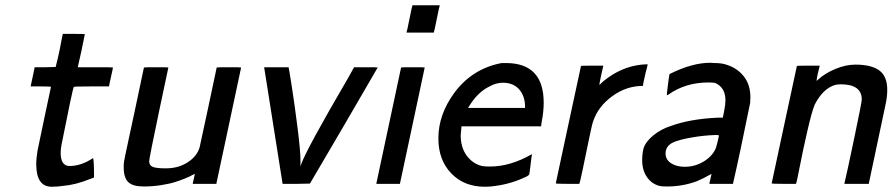

<svg xmlns="http://www.w3.org/2000/svg" viewBox="-20 -700 3402 731"><path d="M177 11Q118 11 118 -75Q118 -98 123 -127Q125 -137 149 -251.5Q173 -366 174 -369Q174 -371 135 -371H97V-373L105 -410L112 -444H152L192 -445L200 -478Q208 -512 213 -541L219 -571H261Q303 -571 303 -570Q303 -569 290 -506L276 -444H343Q410 -444 410 -443Q410 -440 402.5 -407Q395 -374 395 -371H328Q261 -371 261 -369Q256 -360 214 -148Q211 -132 211 -118Q211 -68 245 -68Q289 -68 334 -98Q338 -94 338 -28V-24L324 -19Q268 4 218 8Q198 11 177 11Z M527 10Q486 10 468.5 -6.5Q451 -23 451 -63Q451 -77 452 -83Q452 -86 457 -109.5Q462 -133 472.5 -182Q483 -231 491 -268L528 -443Q528 -444 575 -444Q621 -444 621 -443L585 -273Q548 -97 548 -86Q548 -70 562 -64.5Q576 -59 611 -59Q659 -59 694.5 -82Q730 -105 740 -139Q741 -143 773 -292Q805 -441 805 -443Q805 -444 852 -444Q898 -444 898 -443Q898 -442 851.5 -224.5Q805 -7 804 -2V0H714V-2L722 -38L713 -34Q705 -29 687 -21.5Q669 -14 647 -7Q625 0 592.5 5Q560 10 527 10Z M1055 -6 986 -442V-444H1079V-442Q1080 -441 1091 -370.5Q1102 -300 1113 -212.5Q1124 -125 1124 -90V-65L1126 -73Q1145 -129 1307 -406L1328 -444H1373Q1418 -444 1418 -443Q1417 -442 1289 -221L1160 -1L1108 0H1056Z M1528 -578Q1529 -578 1539 -628Q1549 -678 1550 -678V-680H1654V-678Q1653 -678 1643 -628Q1633 -578 1632 -578V-576H1528ZM1503 -2V0H1413V-2Q1414 -7 1460.5 -224.5Q1507 -442 1507 -443Q1507 -444 1552 -444Q1597 -444 1597 -443Q1597 -442 1550.5 -224.5Q1504 -7 1503 -2Z M1906 -460Q2050 -460 2050 -309Q2050 -274 2042 -234L2040 -219H1737Q1734 -186 1734 -185Q1734 -139 1756.5 -108Q1779 -77 1815 -68Q1824 -66 1846 -66Q1923 -66 2005 -113V-109Q2004 -107 2000 -72.5Q1996 -38 1995 -37Q1995 -34 1987 -29Q1928 0 1865 8Q1847 11 1826 11Q1747 11 1698 -40Q1649 -91 1649 -173Q1649 -264 1710 -347Q1777 -437 1885 -459Q1889 -460 1896 -460ZM1979 -299Q1977 -338 1955 -361.5Q1933 -385 1894 -385Q1869 -385 1844 -371Q1797 -349 1762 -289H1979Z M2423 -454Q2425 -454 2430.5 -454.5Q2436 -455 2438 -455H2446L2443 -442Q2442 -439 2438 -422.5Q2434 -406 2431 -391.5Q2428 -377 2428 -373Q2364 -373 2310 -333Q2256 -293 2238 -237Q2235 -231 2223 -173Q2211 -115 2199.5 -59.5Q2188 -4 2186 -2V0H2141Q2096 0 2096 -2L2144 -226L2192 -449Q2192 -450 2235 -450H2277L2269 -414Q2268 -409 2266.5 -402.5Q2265 -396 2264.5 -392.5Q2264 -389 2263 -384.5Q2262 -380 2262 -379Q2262 -378 2262 -377Q2264 -379 2267 -381Q2269 -384 2280 -393Q2346 -446 2423 -454Z M2529 -418Q2615 -461 2684 -461Q2686 -461 2692 -460.5Q2698 -460 2701 -460Q2729 -460 2748 -453Q2788 -440 2812.5 -408.5Q2837 -377 2837 -329Q2837 -325 2836.5 -318Q2836 -311 2836 -308Q2796 -110 2771 -2V0H2681V-2L2689 -38Q2659 -21 2633 -10Q2579 10 2520 10Q2498 10 2491 8Q2461 0 2443 -26Q2425 -52 2425 -90Q2425 -115 2430 -135Q2439 -162 2468.5 -185.5Q2498 -209 2533 -220Q2606 -247 2712 -252H2732L2737 -277Q2742 -302 2742 -318Q2742 -367 2703 -384Q2696 -386 2677 -386Q2590 -386 2525 -340Q2520 -337 2519 -337Q2518 -338 2523 -377Q2528 -416 2529 -418ZM2514 -116Q2514 -92 2535 -78.5Q2556 -65 2587 -65Q2626 -65 2659 -85Q2692 -105 2705 -135Q2707 -140 2712 -160Q2717 -180 2717 -184Q2717 -186 2706 -186Q2662 -185 2613 -176.5Q2564 -168 2541 -157Q2514 -143 2514 -116Z M3261 -321Q3261 -379 3181 -379Q3171 -379 3161 -377Q3114 -364 3082 -302Q3071 -276 3054 -202Q3037 -128 3025 -66Q3013 -4 3011 -2V0H2964Q2918 0 2918 -2L2966 -226L3014 -449Q3014 -450 3058 -450H3101L3094 -421Q3093 -417 3092 -412Q3091 -407 3090.5 -404Q3090 -401 3089.5 -397.5Q3089 -394 3089 -393.5Q3089 -393 3089 -392Q3092 -395 3096 -398Q3121 -421 3160.5 -437.5Q3200 -454 3237 -454Q3297 -454 3327.5 -432Q3358 -410 3358 -358Q3358 -334 3353 -309Q3352 -304 3320.5 -155.5Q3289 -7 3288 -2V0H3195V-2Q3203 -34 3232 -172.5Q3261 -311 3261 -321Z"/></svg>

Font: MathJax_SansSerif
Style: Italic
Weight: 400
Version: Version 1.1